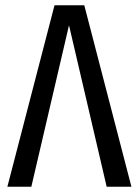

<svg xmlns="http://www.w3.org/2000/svg" viewBox="-20 -709 527 729"><path d="M300 -689 479 0H385L242 -613L99 0H8L187 -689Z"/></svg>

Font: Fira Sans Extra Condensed
Style: Regular
Weight: 400
Width: 1
Designer: Carrois Corporate & Edenspiekermann AG
Foundry: Carrois Corporate GbR & Edenspiekermann AG
Version: Version 4.203